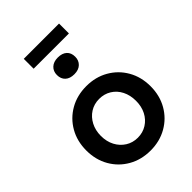

<svg xmlns="http://www.w3.org/2000/svg" viewBox="-266 -1032 1155 1155"><g transform="rotate(-45 311.5 -455.0)"><path d="M312 10Q233 10 171 -25.5Q109 -61 73.5 -123Q38 -185 38 -264Q38 -343 73.5 -405Q109 -467 171 -502.5Q233 -538 312 -538Q390 -538 452 -502.5Q514 -467 549.5 -405Q585 -343 585 -264Q585 -185 549.5 -123Q514 -61 452 -25.5Q390 10 312 10ZM312 -99Q355 -99 389 -120.5Q423 -142 442 -179Q461 -216 461 -264Q461 -312 442 -349.5Q423 -387 389 -408Q355 -429 312 -429Q269 -429 235 -407.5Q201 -386 181.5 -348.5Q162 -311 162 -264Q162 -216 181.5 -179Q201 -142 235 -120.5Q269 -99 312 -99ZM312 -639Q275 -639 254.5 -658Q234 -677 234 -710Q234 -742 255 -761.5Q276 -781 312 -781Q349 -781 369.5 -762.5Q390 -744 390 -710Q390 -679 369.5 -659Q349 -639 312 -639ZM162 -836V-920H462V-836Z"/></g></svg>

Font: Readex Pro Medium
Style: Regular
Weight: 500
Designer: Bonnie Shaver-Troup, Thomas Jockin
Foundry: Lexend
Version: Version 1.204; ttfautohint (v1.8.4.7-5d5b)